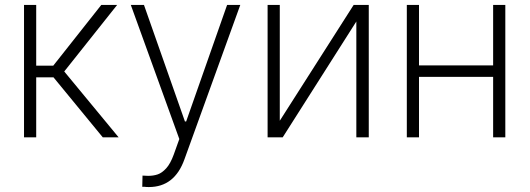

<svg xmlns="http://www.w3.org/2000/svg" viewBox="-20 -550 2122 769"><path d="M76.2 -530.3H125V-287.1H193.4L385.7 -530.3H449.2L237.3 -263.7L455.1 0H391.6L194.3 -240.2H125V0H76.2Z M559.6 198.2H549.8L550.8 153.3L573.2 154.3Q594.7 154.3 611.8 148.4Q628.9 142.6 645.8 124Q662.6 105.5 675.8 69.3L698.2 6.8L503.9 -530.3H556.6L720.7 -63.5H725.6L889.6 -530.3H942.4L718.8 87.9Q679.2 199.2 576.2 199.2Q564.5 199.2 559.6 198.2Z M1396.5 -530.3H1457V0H1407.2V-463.9L1112.3 0H1051.8V-530.3H1100.6V-66.4Z M1658.2 -288.1H1955.1V-530.3H2003.9V0H1955.1V-242.2H1658.2V0H1609.4V-530.3H1658.2Z"/></svg>

Font: Pretendard Std ExtraLight
Style: Regular
Weight: 200
Designer: Base glyphs from Inter by Rasmus Andersson; Hangeul glyphs from Noto Sans CJK(Source Han Sans) by Jang Soo-young and Kan
Foundry: Kil Hyung-jin
Version: Version 1.309